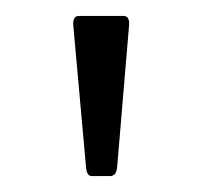

<svg xmlns="http://www.w3.org/2000/svg" viewBox="-20 -696 267 241"><path d="M88 -486 72 -664Q71 -676 79 -676H135Q143 -676 142 -664L127 -486Q126 -475 118 -475H95Q89 -475 88 -486Z"/></svg>

Font: Vivano Light
Style: Regular
Weight: 300
Designer: Joe Prince, Josias Burgherr
Version: Version 2.064;September 19, 2022;FontCreator 14.0.0.2877 64-